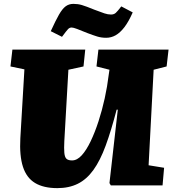

<svg xmlns="http://www.w3.org/2000/svg" viewBox="-20 -957 892 991"><path d="M747 -104 827 -91 819 0H552L545 -12L588 -391H582Q554 -283 525.5 -205.5Q497 -128 462 -79.5Q427 -31 381.5 -8.5Q336 14 276 14Q205 14 161 -12.5Q117 -39 98.5 -96Q80 -153 85 -244L106 -599L34 -614L44 -701H420L411 -614L333 -597L312 -229Q310 -191 312 -168.5Q314 -146 323 -137.5Q332 -129 352 -129Q378 -129 402 -155.5Q426 -182 448 -228Q470 -274 488.5 -331Q507 -388 520.5 -449.5Q534 -511 541 -570L545 -597L478 -614L488 -701H850L840 -614L773 -597ZM528 -762Q503 -762 482 -768.5Q461 -775 432 -786Q398 -800 378 -807.5Q358 -815 350 -815Q339 -815 331 -806.5Q323 -798 300 -767L242 -796Q267 -851 284.5 -881.5Q302 -912 319 -924.5Q336 -937 359 -937Q382 -937 402.5 -931Q423 -925 467 -907Q501 -894 519 -888Q537 -882 553 -882Q568 -882 577.5 -890.5Q587 -899 606 -924L665 -893Q644 -845 622 -816.5Q600 -788 577 -775Q554 -762 528 -762Z"/></svg>

Font: Literata Black
Style: Italic
Weight: 900
Italic angle: -2°
Designer: Latin by Veronika Burian and Jose Scaglione. Greek by Irene Vlachou. Cyrillic by Vera Evstafieva
Foundry: TypeTogether
Version: Version 3.002